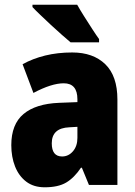

<svg xmlns="http://www.w3.org/2000/svg" viewBox="-20 -786 573 816"><path d="M287 -563Q376 -563 427.5 -513Q479 -463 479 -363V0H358L328 -73H324Q295 -30 261 -10Q227 10 170 10Q123 10 91.5 -14Q60 -38 44 -78.5Q28 -119 28 -169Q28 -258 80 -301.5Q132 -345 231 -349L309 -352V-364Q309 -432 251 -432Q199 -432 122 -391L76 -513Q119 -537 172 -550Q225 -563 287 -563ZM275 -245Q200 -242 200 -177Q200 -121 244 -121Q271 -121 290 -143Q309 -165 309 -200V-247ZM308 -766Q319 -746 337 -717.5Q355 -689 372.5 -662Q390 -635 401 -620V-606H280Q266 -618 243.5 -637.5Q221 -657 196.5 -680Q172 -703 151 -723Q130 -743 118 -756V-766Z"/></svg>

Font: Noto Sans Tamil Condensed Black
Style: Regular
Weight: 900
Width: 3
Designer: Jelle Bosma - Monotype Design Team
Foundry: Monotype Imaging Inc.
Version: Version 2.004; ttfautohint (v1.8.4.7-5d5b)